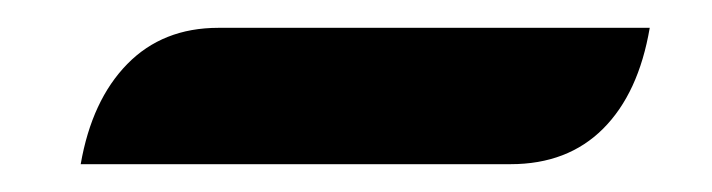

<svg xmlns="http://www.w3.org/2000/svg" viewBox="-20 -361 512 138"><path d="M137 -341H447Q439 -294 413.5 -268.5Q388 -243 347 -243H38Q46 -289 71.5 -315Q97 -341 137 -341Z"/></svg>

Font: K2D SemiBold
Style: Italic
Weight: 600
Italic angle: -10°
Designer: Katatrad Aksorn Co.,Ltd.
Foundry: Cadson Demak Co.,Ltd.
Version: Version 1.000; ttfautohint (v1.6)